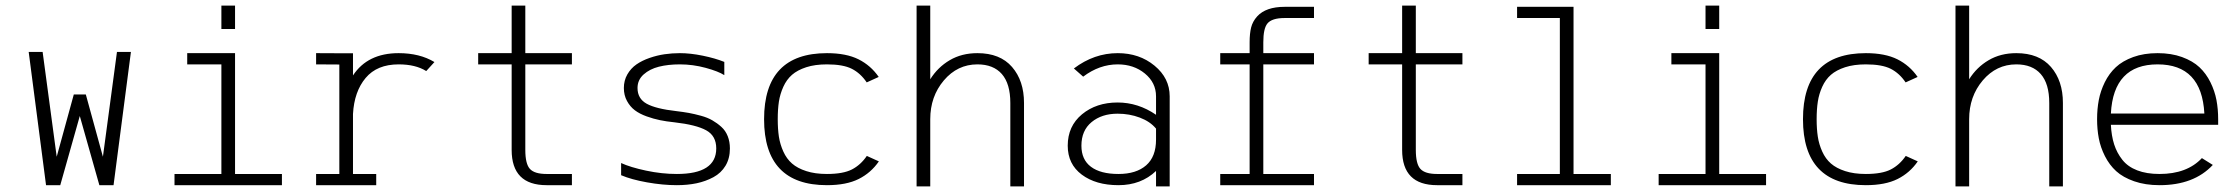

<svg xmlns="http://www.w3.org/2000/svg" viewBox="-20 -666 7994 686"><path d="M397.9 -480.5H447.8L385.7 -4.4H335L265.1 -251.5L195.3 -4.4H144.5L82.5 -480.5H132.3L182.6 -106L243.7 -328.6H286.6L347.7 -106Z M819.8 -646V-562.5H771V-646ZM603.5 -4.4V-44.4H771V-436H648.9V-476.1H819.8V-44.4H987.3V-4.4Z M1109.4 -4.4V-44.4H1192.4V-435.5L1109.4 -436V-476.1L1216.8 -475.6H1241.2Q1241.2 -475.6 1241.2 -396.5Q1293.5 -476.1 1404.3 -476.1Q1479.5 -476.1 1532.2 -444.3L1502.9 -412.1Q1464.8 -436 1404.3 -436Q1327.1 -436 1286.4 -387.5Q1245.6 -338.9 1241.2 -258.8V-44.4H1324.2V-4.4Z M1808.1 -646H1856.9V-476.1H2023.4V-436H1856.9V-130.4Q1856.9 -80.1 1873.5 -62.3Q1890.1 -44.4 1933.1 -44.4H2023.4V-4.4H1933.1Q1808.1 -4.4 1808.1 -130.4V-436H1688.5V-476.1H1808.1Z M2567.9 -397.5Q2546.9 -411.1 2501.2 -423.6Q2455.6 -436 2409.2 -436Q2367.2 -436 2334.2 -427.7Q2301.3 -419.4 2279.5 -399.9Q2257.8 -380.4 2257.8 -351.6Q2257.8 -313.5 2290.5 -295.4Q2323.2 -277.3 2396.5 -269Q2420.9 -266.1 2441.2 -262.5Q2461.4 -258.8 2484.6 -252.4Q2507.8 -246.1 2525.1 -236.1Q2542.5 -226.1 2557.4 -212.6Q2572.3 -199.2 2580.1 -179.4Q2587.9 -159.7 2587.9 -135.7Q2587.9 -100.1 2572.3 -74Q2556.6 -47.9 2529.1 -33Q2501.5 -18.1 2469 -11.2Q2436.5 -4.4 2398.4 -4.4Q2348.1 -4.4 2292 -14.4Q2235.8 -24.4 2199.2 -40V-83.5Q2231.9 -68.4 2288.1 -56.4Q2344.2 -44.4 2398.4 -44.4Q2539.1 -44.4 2539.1 -135.7Q2539.1 -180.7 2503.2 -200.4Q2467.3 -220.2 2389.6 -229Q2361.3 -231.9 2338.4 -236.6Q2315.4 -241.2 2290.3 -250.2Q2265.1 -259.3 2248.3 -272Q2231.4 -284.7 2220.2 -305.2Q2209 -325.7 2209 -351.6Q2209 -378.4 2221.4 -400.1Q2233.9 -421.9 2253.9 -435.8Q2273.9 -449.7 2300.8 -459Q2327.6 -468.3 2354.5 -472.2Q2381.3 -476.1 2409.2 -476.1Q2446.8 -476.1 2491 -467Q2535.2 -458 2567.9 -444.8Z M3119.6 -391.1 3076.7 -371.6Q3054.7 -404.3 3023.4 -420.2Q2992.2 -436 2934.6 -436Q2892.1 -436 2860.6 -425.8Q2829.1 -415.5 2809.8 -398.7Q2790.5 -381.8 2778.8 -356Q2767.1 -330.1 2762.9 -302.7Q2758.8 -275.4 2758.8 -240.2Q2758.8 -205.1 2762.9 -177.7Q2767.1 -150.4 2778.8 -124.5Q2790.5 -98.6 2809.8 -81.8Q2829.1 -64.9 2860.6 -54.7Q2892.1 -44.4 2934.6 -44.4Q2992.2 -44.4 3023.7 -60.5Q3055.2 -76.7 3077.1 -108.9L3120.1 -89.4Q3091.8 -48.3 3047.9 -26.4Q3003.9 -4.4 2934.6 -4.4Q2710 -4.4 2710 -240.2Q2710 -476.1 2934.6 -476.1Q3003.4 -476.1 3047.4 -454.1Q3091.3 -432.1 3119.6 -391.1Z M3254.9 -646H3303.7V-382.8Q3330.6 -425.8 3373.3 -450.9Q3416 -476.1 3472.2 -476.1Q3553.2 -476.1 3595.9 -426.8Q3638.7 -377.4 3638.7 -298.3V0H3589.8V-298.3Q3589.8 -366.7 3559.6 -401.4Q3529.3 -436 3472.2 -436Q3400.9 -436 3352.3 -378.7Q3303.7 -321.3 3303.7 -240.2V0H3254.9Z M4159.2 -321.8V0H4110.4V-55.2Q4057.1 -4.4 3976.1 -4.4Q3895.5 -4.4 3845.2 -42Q3794.9 -79.6 3794.9 -145.5Q3794.9 -215.3 3845.9 -257.6Q3897 -299.8 3973.1 -299.8Q4046.4 -299.8 4110.4 -255.9V-321.8Q4110.4 -370.6 4070.6 -403.3Q4030.8 -436 3973.6 -436Q3908.2 -436 3850.1 -392.1L3816.9 -421.4Q3889.2 -476.1 3973.6 -476.1Q4050.8 -476.1 4105 -431.4Q4159.2 -386.7 4159.2 -321.8ZM3976.1 -44.4Q4039.6 -44.4 4075 -75.2Q4110.4 -106 4110.4 -167V-206.5Q4089.4 -231.9 4052.5 -245.8Q4015.6 -259.8 3973.1 -259.8Q3916.5 -259.8 3880.1 -229.7Q3843.8 -199.7 3843.8 -145.5Q3843.8 -95.7 3877.9 -70.1Q3912.1 -44.4 3976.1 -44.4Z M4569.8 -601.6Q4524.4 -601.6 4508.3 -582Q4493.7 -564 4493.7 -515.1V-476.1H4674.8V-436H4493.7V-44.4H4674.8V-4.4H4339.8V-44.4H4444.8V-436H4339.8V-476.1H4444.8V-515.1Q4444.8 -546.4 4450.2 -567.9Q4455.6 -589.4 4471.7 -607.4Q4502.9 -641.6 4569.8 -641.6H4674.8V-601.6Z M4989.7 -646H5038.6V-476.1H5205.1V-436H5038.6V-130.4Q5038.6 -80.1 5055.2 -62.3Q5071.8 -44.4 5114.7 -44.4H5205.1V-4.4H5114.7Q4989.7 -4.4 4989.7 -130.4V-436H4870.1V-476.1H4989.7Z M5400.4 -4.4V-44.4H5553.2V-601.6H5400.4V-641.6H5602.1V-44.4H5735.4V-4.4Z M6122.6 -646V-562.5H6073.7V-646ZM5906.2 -4.4V-44.4H6073.7V-436H5951.7V-476.1H6122.6V-44.4H6290V-4.4Z M6831.5 -391.1 6788.6 -371.6Q6766.6 -404.3 6735.4 -420.2Q6704.1 -436 6646.5 -436Q6604 -436 6572.5 -425.8Q6541 -415.5 6521.7 -398.7Q6502.4 -381.8 6490.7 -356Q6479 -330.1 6474.9 -302.7Q6470.7 -275.4 6470.7 -240.2Q6470.7 -205.1 6474.9 -177.7Q6479 -150.4 6490.7 -124.5Q6502.4 -98.6 6521.7 -81.8Q6541 -64.9 6572.5 -54.7Q6604 -44.4 6646.5 -44.4Q6704.1 -44.4 6735.6 -60.5Q6767.1 -76.7 6789.1 -108.9L6832 -89.4Q6803.7 -48.3 6759.8 -26.4Q6715.8 -4.4 6646.5 -4.4Q6421.9 -4.4 6421.9 -240.2Q6421.9 -476.1 6646.5 -476.1Q6715.3 -476.1 6759.3 -454.1Q6803.2 -432.1 6831.5 -391.1Z M6966.8 -646H7015.6V-382.8Q7042.5 -425.8 7085.2 -450.9Q7127.9 -476.1 7184.1 -476.1Q7265.1 -476.1 7307.9 -426.8Q7350.6 -377.4 7350.6 -298.3V0H7301.8V-298.3Q7301.8 -366.7 7271.5 -401.4Q7241.2 -436 7184.1 -436Q7112.8 -436 7064.2 -378.7Q7015.6 -321.3 7015.6 -240.2V0H6966.8Z M7522 -260.3H7856Q7846.7 -436 7689 -436Q7531.2 -436 7522 -260.3ZM7522 -220.2Q7523.9 -180.7 7533.7 -150.1Q7543.5 -119.6 7563 -95Q7582.5 -70.3 7616 -57.4Q7649.4 -44.4 7695.8 -44.4Q7793.9 -44.4 7847.2 -101.1L7886.2 -76.7Q7818.8 -4.4 7695.8 -4.4Q7645 -4.4 7605.2 -18.3Q7565.4 -32.2 7541 -54.4Q7516.6 -76.7 7500.7 -108.2Q7484.9 -139.6 7478.8 -171.9Q7472.7 -204.1 7472.7 -240.2Q7472.7 -276.4 7478.8 -308.6Q7484.9 -340.8 7500.2 -372.1Q7515.6 -403.3 7539.6 -425.8Q7563.5 -448.2 7601.8 -462.2Q7640.1 -476.1 7689 -476.1Q7737.8 -476.1 7776.1 -462.2Q7814.5 -448.2 7838.4 -425.8Q7862.3 -403.3 7877.7 -372.1Q7893.1 -340.8 7899.2 -308.6Q7905.3 -276.4 7905.3 -240.2V-220.2Z"/></svg>

Font: AzarMehrMonospaced
Style: SansRegular
Weight: 1
Designer: Amin Abedi
Version: Version 1.00